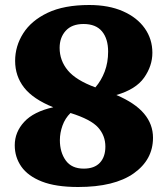

<svg xmlns="http://www.w3.org/2000/svg" viewBox="-20 -734 666 768"><path d="M292.5 14Q203 14 147.2 -8Q91.5 -30 65.2 -67.8Q39 -105.5 39 -153Q39 -205.5 76.8 -246.5Q114.5 -287.5 193 -305Q112.5 -337.5 76.5 -383.5Q40.5 -429.5 40.5 -490.5Q40.5 -549.5 72.8 -600.5Q105 -651.5 170.5 -682.8Q236 -714 337 -714Q415 -714 471.8 -689Q528.5 -664 559 -620.8Q589.5 -577.5 589.5 -523Q589.5 -470.5 556.5 -423.5Q523.5 -376.5 445.5 -354Q520.5 -322 556.2 -279.5Q592 -237 592 -183Q592 -95 514.8 -40.5Q437.5 14 292.5 14ZM218.5 -542.5Q218.5 -492 251.2 -452.5Q284 -413 361.5 -384.5Q385 -411.5 398.8 -447.8Q412.5 -484 412.5 -527.5Q412.5 -579 388 -608.5Q363.5 -638 314 -638Q267.5 -638 243 -611Q218.5 -584 218.5 -542.5ZM219.5 -173.5Q219.5 -125 243 -92.2Q266.5 -59.5 315 -59.5Q357.5 -59.5 379.5 -83Q401.5 -106.5 401.5 -147.5Q401.5 -191.5 372.5 -224Q343.5 -256.5 262 -282Q240.5 -261 230 -231.8Q219.5 -202.5 219.5 -173.5Z"/></svg>

Font: Fraunces 72pt S100
Style: Bold
Weight: 700
Version: Version 1.000; ttfautohint (v1.8.3)